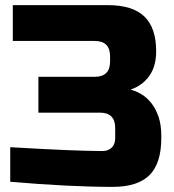

<svg xmlns="http://www.w3.org/2000/svg" viewBox="-20 -720 680 750"><path d="M20 -145Q275 -130 380 -130Q403 -130 416.5 -143.5Q430 -157 430 -180V-220Q430 -280 370 -280H130V-420H350Q410 -420 410 -480V-500Q410 -560 350 -560H30V-700H400Q498 -700 544 -655.5Q590 -611 590 -520Q590 -460 562.5 -422.5Q535 -385 490 -370Q571 -348 600 -262Q610 -231 610 -190V-180Q610 -82 564 -36Q518 10 420 10Q253 10 20 -10Z"/></svg>

Font: Russo One
Style: Regular
Weight: 400
Designer: Jovanny lemonad
Foundry: Jovanny Lemonad
Version: Version 1.001